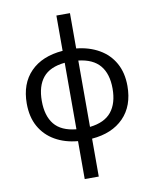

<svg xmlns="http://www.w3.org/2000/svg" viewBox="-104 -839 934 1157"><g transform="rotate(-10 362.5 -260.0)"><path d="M405 -760V-544Q484 -536 544 -501.5Q604 -467 637 -408Q670 -349 670 -268Q670 -146 599.5 -74Q529 -2 405 8V240H319V8Q240 1 180 -33.5Q120 -68 87 -127Q54 -186 54 -268Q54 -390 124.5 -462Q195 -534 322 -544V-760ZM322 -471Q230 -462 188 -410.5Q146 -359 146 -268Q146 -177 188 -125Q230 -73 322 -64ZM405 -470V-64Q495 -74 537 -126Q579 -178 579 -268Q579 -358 536.5 -409Q494 -460 405 -470Z"/></g></svg>

Font: Noto Sans
Style: Regular
Weight: 400
Designer: Monotype Design Team
Foundry: Monotype Imaging Inc.
Version: Version 1.902